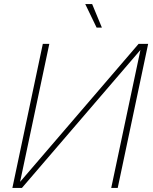

<svg xmlns="http://www.w3.org/2000/svg" viewBox="-20 -926 752 946"><path d="M456 -790H482L434 -906H400ZM41 0H88L672 -680L528 0H560L710 -710H663L79 -30L223 -710H191Z"/></svg>

Font: Geist Thin
Style: Italic
Weight: 100
Italic angle: -12°
Designer: Basement.studio, Andrés Briganti, Mateo Zaragoza
Foundry: Basement.studio, Vercel, Andrés Briganti, Guido Ferreyra, Mateo Zaragoza
Version: Version 1.500